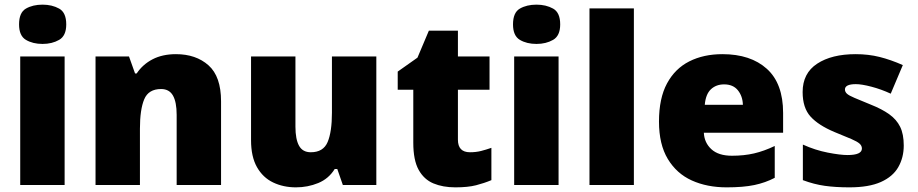

<svg xmlns="http://www.w3.org/2000/svg" viewBox="-20 -889 3948 826"><path d="M163 -869Q204 -869 234.5 -852Q265 -835 265 -784Q265 -735 234.5 -717.5Q204 -700 163 -700Q121 -700 91.5 -717.5Q62 -735 62 -784Q62 -835 91.5 -852Q121 -869 163 -869ZM258 -646V-93H67V-646Z M737 -656Q823 -656 877 -608Q931 -560 931 -453V-93H740V-395Q740 -450 724 -478Q708 -506 673 -506Q619 -506 600.5 -462Q582 -418 582 -335V-93H391V-646H535L561 -573H568Q594 -612 636.5 -634Q679 -656 737 -656Z M1599 -646V-93H1455L1431 -162H1420Q1394 -120 1349 -101.5Q1304 -83 1253 -83Q1199 -83 1155 -104Q1111 -125 1085.5 -170Q1060 -215 1060 -286V-646H1251V-344Q1251 -290 1266.5 -262Q1282 -234 1317 -234Q1371 -234 1389.5 -278Q1408 -322 1408 -404V-646Z M2002 -234Q2028 -234 2049.5 -239.5Q2071 -245 2094 -253V-114Q2063 -101 2028 -92Q1993 -83 1939 -83Q1885 -83 1844.5 -100Q1804 -117 1781 -158.5Q1758 -200 1758 -275V-503H1691V-581L1776 -641L1825 -757H1950V-646H2086V-503H1950V-288Q1950 -234 2002 -234Z M2288 -869Q2329 -869 2359.5 -852Q2390 -835 2390 -784Q2390 -735 2359.5 -717.5Q2329 -700 2288 -700Q2246 -700 2216.5 -717.5Q2187 -735 2187 -784Q2187 -835 2216.5 -852Q2246 -869 2288 -869ZM2383 -646V-93H2192V-646Z M2707 -93H2516V-853H2707Z M3088 -656Q3209 -656 3279 -593Q3349 -530 3349 -403V-318H3008Q3010 -275 3040.5 -247Q3071 -219 3129 -219Q3181 -219 3224 -229Q3267 -239 3313 -261V-124Q3273 -103 3225.5 -93Q3178 -83 3106 -83Q3022 -83 2956.5 -112.5Q2891 -142 2853 -205Q2815 -268 2815 -366Q2815 -466 2849.5 -530Q2884 -594 2945.5 -625Q3007 -656 3088 -656ZM3095 -526Q3061 -526 3038.5 -505Q3016 -484 3012 -438H3176Q3175 -475 3154.5 -500.5Q3134 -526 3095 -526Z M3868 -263Q3868 -211 3844.5 -170Q3821 -129 3769.5 -106Q3718 -83 3634 -83Q3575 -83 3528.5 -89.5Q3482 -96 3434 -114V-267Q3487 -243 3541 -232.5Q3595 -222 3626 -222Q3688 -222 3688 -250Q3688 -262 3678 -271Q3668 -280 3642.5 -291Q3617 -302 3570 -321Q3501 -350 3467 -387.5Q3433 -425 3433 -493Q3433 -574 3495.5 -615Q3558 -656 3661 -656Q3716 -656 3764 -644Q3812 -632 3864 -609L3812 -486Q3771 -505 3729 -516Q3687 -527 3662 -527Q3615 -527 3615 -504Q3615 -494 3623.5 -486Q3632 -478 3656 -468Q3680 -458 3726 -439Q3774 -420 3805.5 -397.5Q3837 -375 3852.5 -343.5Q3868 -312 3868 -263Z"/></svg>

Font: Noto Sans Kannada UI Black
Style: Regular
Weight: 900
Designer: Jelle Bosma - Monotype Design Team
Foundry: Monotype Imaging Inc.
Version: Version 2.005; ttfautohint (v1.8.4.7-5d5b)